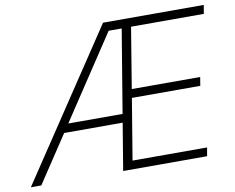

<svg xmlns="http://www.w3.org/2000/svg" viewBox="-95 -831 1144 934"><g transform="rotate(-10 477.0 -364.0)"><path d="M-15.6 0 469.2 -727.5H966.8L959.5 -684.6H600.1L550.8 -385.3H888.7L881.8 -342.8H543.9L494.1 -42H862.3L855 0H440.4L553.7 -684.1H489.3L36.1 0ZM173.8 -231.9 180.7 -273.9H509.8L502.9 -231.9Z"/></g></svg>

Font: Inter ExtraLight
Style: Italic
Weight: 250
Italic angle: -9.3988°
Designer: Rasmus Andersson
Foundry: rsms
Version: Version 4.001;git-66647c0bb